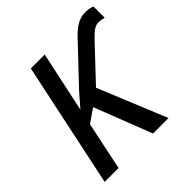

<svg xmlns="http://www.w3.org/2000/svg" viewBox="-186 -878 1035 1035"><g transform="rotate(-45 331.5 -360.5)"><path d="M37 0H143L201 -276L278 -329L406 0H524L363 -392L544 -584C579 -620 598 -632 622 -632C637 -632 649 -629 663 -626V-711C651 -716 633 -721 611 -721C560 -721 523 -697 467 -635L287 -445L220 -368L294 -714H188Z"/></g></svg>

Font: Noto Sans Medium
Style: Italic
Weight: 500
Italic angle: -12°
Designer: Monotype Design Team
Foundry: Monotype Imaging Inc.
Version: Version 2.013